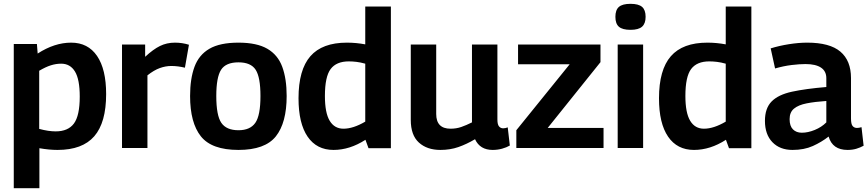

<svg xmlns="http://www.w3.org/2000/svg" viewBox="-20 -774 4540 1004"><path d="M52 210V-544H173L177 -494Q265 -551 352 -551Q440 -551 487.5 -481.5Q535 -412 535 -282Q535 -133 473 -61.5Q411 10 281 10Q237 10 186 1V210ZM271 -87Q336 -87 366.5 -128Q397 -169 397 -269Q397 -359 372 -400Q347 -441 300 -441Q273 -441 246 -432.5Q219 -424 185 -404V-100Q233 -87 271 -87Z M739 -541V-477Q781 -516 816.5 -533.5Q852 -551 895 -551Q933 -551 968 -540L947 -420Q910 -429 876 -429Q846 -429 815.5 -418Q785 -407 751 -380V0H618V-541Z M974 -272Q974 -362 997 -424.5Q1020 -487 1075 -519Q1130 -551 1227 -551Q1323 -551 1378 -519Q1433 -487 1456 -424.5Q1479 -362 1479 -272Q1479 -132 1422.5 -61Q1366 10 1227 10Q1087 10 1030.5 -61Q974 -132 974 -272ZM1111 -272Q1111 -170 1137.5 -131.5Q1164 -93 1227 -93Q1288 -93 1315 -131.5Q1342 -170 1342 -272Q1342 -370 1317 -409Q1292 -448 1227 -448Q1161 -448 1136 -409Q1111 -370 1111 -272Z M1907 1 1891 -43Q1809 10 1724 10Q1636 10 1588.5 -59.5Q1541 -129 1541 -260Q1541 -409 1603 -480Q1665 -551 1794 -551Q1842 -551 1890 -542V-740H2024V1ZM1890 -138V-441Q1865 -448 1844 -450.5Q1823 -453 1804 -453Q1739 -453 1709 -413Q1679 -373 1679 -272Q1679 -184 1704 -142.5Q1729 -101 1776 -101Q1827 -101 1890 -138Z M2283 10Q2213 10 2170.5 -28.5Q2128 -67 2128 -147V-541H2261V-178Q2261 -101 2336 -101Q2366 -101 2392 -110Q2418 -119 2448 -134V-541H2581V-149Q2581 -123 2589.5 -113Q2598 -103 2611 -103Q2623 -103 2635 -108L2646 -13Q2629 -3 2605.5 3.5Q2582 10 2556 10Q2490 10 2464 -46Q2420 -20 2377 -5Q2334 10 2283 10Z M2680 0V-93L2959 -438H2689V-541H3120V-449L2844 -105H3136V0Z M3277 -618Q3235 -618 3216.5 -634Q3198 -650 3198 -686Q3198 -722 3216.5 -738Q3235 -754 3277 -754Q3319 -754 3337.5 -738Q3356 -722 3356 -686Q3356 -651 3337.5 -634.5Q3319 -618 3277 -618ZM3210 0V-541H3343V0Z M3792 1 3776 -43Q3694 10 3609 10Q3521 10 3473.5 -59.5Q3426 -129 3426 -260Q3426 -409 3488 -480Q3550 -551 3679 -551Q3727 -551 3775 -542V-740H3909V1ZM3775 -138V-441Q3750 -448 3729 -450.5Q3708 -453 3689 -453Q3624 -453 3594 -413Q3564 -373 3564 -272Q3564 -184 3589 -142.5Q3614 -101 3661 -101Q3712 -101 3775 -138Z M3980 -142Q3980 -208 4015 -243.5Q4050 -279 4121.5 -294.5Q4193 -310 4301 -319V-365Q4301 -402 4273 -420.5Q4245 -439 4192 -439Q4161 -439 4119.5 -434Q4078 -429 4033 -416L4010 -521Q4055 -535 4106 -543Q4157 -551 4201 -551Q4319 -551 4374.5 -504Q4430 -457 4430 -366V-155Q4430 -125 4438.5 -115Q4447 -105 4461 -105Q4466 -105 4472.5 -106Q4479 -107 4485 -109L4496 -12Q4478 -2 4457.5 4Q4437 10 4412 10Q4333 10 4313 -60Q4276 -31 4230.5 -10.5Q4185 10 4124 10Q4058 10 4019 -30.5Q3980 -71 3980 -142ZM4109 -151Q4109 -115 4126.5 -97.5Q4144 -80 4173 -80Q4205 -80 4240.5 -94.5Q4276 -109 4301 -134V-246Q4241 -242 4198 -233.5Q4155 -225 4132 -206Q4109 -187 4109 -151Z"/></svg>

Font: Georama SemiBold
Style: Regular
Weight: 600
Designer: Jean-Baptiste Levee
Foundry: Production Type
Version: Version 1.000